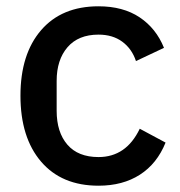

<svg xmlns="http://www.w3.org/2000/svg" viewBox="-20 -577 573 610"><path d="M45 -273Q45 -405 110.5 -481Q176 -557 293 -557Q371 -557 423.5 -522Q476 -487 501 -425L412 -383Q399 -422 368.5 -444.5Q338 -467 293 -467Q229 -467 194.5 -427Q160 -387 160 -320V-225Q160 -157 194 -117.5Q228 -78 293 -78Q381 -78 424 -168L506 -124Q479 -57 424.5 -22Q370 13 293 13Q176 13 110.5 -63.5Q45 -140 45 -273Z"/></svg>

Font: IBM Plex Sans JP Medium
Style: Regular
Weight: 500
Designer: Mike Abbink; Paul van der Laan; Pieter van Rosmalen; Wujin Sim; Yejin Wi; Jinhee Kim; Boomi Park; Yona Kim; Kichan Ma
Foundry: Sandoll Inc.
Version: Version 1.001